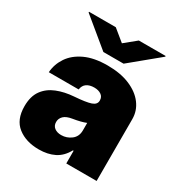

<svg xmlns="http://www.w3.org/2000/svg" viewBox="-177 -871 944 1005"><g transform="rotate(30 295.5 -369.0)"><path d="M201.7 8.5Q123.6 8.5 73.9 -30.4Q24.1 -69.2 24.1 -150.6Q24.1 -210.6 50.8 -247.2Q77.4 -283.7 122.9 -301.8Q168.3 -320 224.4 -323.9Q293.3 -328.8 322.1 -338.6Q350.9 -348.4 350.9 -372.2V-373.6Q350.9 -394.9 334.5 -406.2Q318.2 -417.6 292.6 -417.6Q264.6 -417.6 247 -405.4Q229.4 -393.1 225.9 -367.9H45.5Q49 -417.6 77.2 -459.7Q105.5 -501.8 159.8 -527.2Q214.1 -552.6 295.5 -552.6Q373.6 -552.6 429.9 -528.8Q486.2 -505 516.5 -464.5Q546.9 -424 546.9 -373.6V0H363.6V-76.7H359.4Q334.5 -30.9 294.7 -11.2Q255 8.5 201.7 8.5ZM265.6 -115.1Q299 -115.1 325.6 -135.5Q352.3 -155.9 352.3 -193.2V-238.6Q323.2 -226.6 274.1 -218.8Q240.1 -213.4 224.4 -198.2Q208.8 -182.9 208.8 -161.9Q208.8 -139.2 224.8 -127.1Q240.8 -115.1 265.6 -115.1ZM231.5 -747.2 301.1 -690.3 370.7 -747.2H532.7V-742.9L362.2 -602.3H240.1L69.6 -742.9V-747.2Z"/></g></svg>

Font: Inter UI Black
Style: Regular
Weight: 900
Designer: Rasmus Andersson
Foundry: rsms
Version: 3.2;8d6f07862